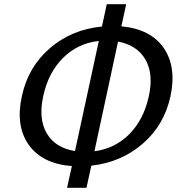

<svg xmlns="http://www.w3.org/2000/svg" viewBox="-20 -789 869 919"><path d="M561 -663Q701 -650 763.5 -559.5Q826 -469 796 -328Q766 -190 663 -101Q560 -12 417 4L394 110H301L324 6Q182 -5 117.5 -96Q53 -187 85 -330Q115 -469 219 -558.5Q323 -648 468 -662L491 -769H584ZM187 -329Q163 -220 204 -150.5Q245 -81 339 -66L453 -593Q352 -582 281.5 -511.5Q211 -441 187 -329ZM692 -327Q716 -435 676 -504Q636 -573 545 -590L432 -65Q531 -78 599.5 -147.5Q668 -217 692 -327Z"/></svg>

Font: EauTestInfant Semibold
Style: Italic
Weight: 600
Italic angle: -12°
Designer: Christian Thalmann (Catharsis Fonts)
Version: Version 0.001;PS 000.001;hotconv 1.0.88;makeotf.lib2.5.64775